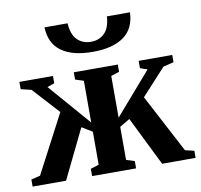

<svg xmlns="http://www.w3.org/2000/svg" viewBox="-76 -755 877 836"><g transform="rotate(-10 362.5 -337.0)"><path d="M467.8 -216.8 422.9 -189.9V-43.9L459.5 -32.2V0H265.1V-32.2L301.8 -43.9V-189.9L255.9 -217.8L149.9 0H2V-31.2L42 -41L177.2 -298.8L70.8 -415.5L24.4 -426.8V-459H172.9V-426.8L141.1 -415.5L301.8 -230.5V-415L265.1 -426.8V-459H459.5V-426.8L422.9 -415V-230.5L583.5 -415.5L551.8 -426.8V-459H700.2V-426.8L653.8 -415.5L546.9 -298.8L682.6 -41L722.7 -31.2V0H574.7ZM362.3 -532.2Q272.9 -532.2 224.4 -567.4Q175.8 -602.5 173.3 -673.8H275.4Q278.3 -624 302 -600.3Q325.7 -576.7 362.3 -576.7Q398.9 -576.7 422.6 -600.3Q446.3 -624 449.2 -673.8H551.3Q548.8 -602.5 500.2 -567.4Q451.7 -532.2 362.3 -532.2Z"/></g></svg>

Font: Tinos
Style: Bold
Weight: 700
Designer: Steve Matteson
Foundry: Monotype Imaging Inc.
Version: Version 1.23